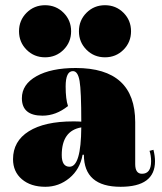

<svg xmlns="http://www.w3.org/2000/svg" viewBox="-20 -705 620 737"><path d="M224 -514Q195 -485 153 -485Q111 -485 82 -514Q53 -543 53 -585Q53 -627 82 -656Q111 -685 153 -685Q195 -685 224 -656Q253 -627 253 -585Q253 -543 224 -514ZM454 -514Q425 -485 383 -485Q341 -485 312 -514Q283 -543 283 -585Q283 -627 312 -656Q341 -685 383 -685Q425 -685 454 -656Q483 -627 483 -585Q483 -543 454 -514ZM154 12Q98 12 64 -17Q30 -46 30 -94Q30 -163 90.5 -201Q151 -239 261 -239Q281 -239 292 -238Q292 -356 285.5 -394Q279 -432 260 -432Q232 -432 232 -373Q232 -324 241 -298Q195 -261 143 -261Q64 -261 64 -328Q64 -381 120 -412.5Q176 -444 271 -444Q499 -444 499 -236V-75Q499 -38 525 -38Q560 -38 560 -86Q560 -108 554 -126L569 -130Q575 -106 575 -86Q575 12 443 12Q302 12 302 -111H297Q287 -55 246.5 -21.5Q206 12 154 12ZM217 -110Q217 -65 247 -65Q291 -65 292 -216Q217 -203 217 -110Z"/></svg>

Font: Arapey Black-Display
Style: Regular
Weight: 900
Designer: Eduardo Rodriguez Tunni
Foundry: Eduardo Rodriguez Tunni
Version: Version 4.000